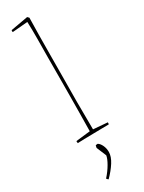

<svg xmlns="http://www.w3.org/2000/svg" viewBox="-251 -740 765 1022"><g transform="rotate(-30 131.5 -229.5)"><path d="M33 4Q32 0 32 -9L120 -19Q121 -66 121.5 -124Q122 -182 122.5 -235.5Q123 -289 123 -322Q123 -406 123.5 -469.5Q124 -533 124.5 -586Q125 -639 123 -689L29 -681Q27 -688 29 -693L135 -712L144 -703Q143 -653 142 -599Q141 -545 141 -477Q141 -409 140 -318Q138 -212 140 -19L227 -12Q227 -10 227 -6.5Q227 -3 226 0Q213 0 187 0.5Q161 1 131 1.5Q101 2 74.5 2.5Q48 3 33 4ZM79 253Q77 252 73 248Q69 244 69 243Q95 214 112 184.5Q129 155 132 136L107 76Q108 72 108.5 69Q109 66 110 62Q115 60 123 60Q135 67 144 85.5Q153 104 153 127Q153 155 132 188Q111 221 79 253Z"/></g></svg>

Font: Labrada Thin
Style: Regular
Weight: 100
Designer: Mercedes Jáuregui
Foundry: Omnibus-Type Team
Version: Version 1.000; ttfautohint (v1.8.4.7-5d5b)